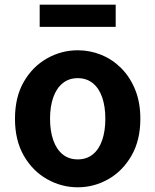

<svg xmlns="http://www.w3.org/2000/svg" viewBox="-20 -789 666 823"><path d="M313.3 13.8Q243.3 13.8 181.6 -21.1Q119.9 -55.9 82 -121.7Q44.2 -187.5 44.2 -279.9Q44.2 -372.8 82 -438.4Q119.9 -503.9 181.6 -538.7Q243.3 -573.5 313.3 -573.5Q365.7 -573.5 414.1 -553.9Q462.4 -534.2 500 -496.4Q537.6 -458.5 559.6 -404.2Q581.6 -349.8 581.6 -279.9Q581.6 -187.5 543.6 -121.7Q505.7 -55.9 444.5 -21.1Q383.3 13.8 313.3 13.8ZM313.3 -105.8Q351.3 -105.8 377.9 -127.3Q404.5 -148.9 418 -188.2Q431.5 -227.4 431.5 -279.9Q431.5 -332.7 418 -371.7Q404.5 -410.7 377.9 -432.3Q351.3 -454 313.3 -454Q275.2 -454 248.7 -432.3Q222.1 -410.7 208.3 -371.7Q194.5 -332.7 194.5 -279.9Q194.5 -227.4 208.3 -188.2Q222.1 -148.9 248.7 -127.3Q275.2 -105.8 313.3 -105.8ZM150.1 -673.7V-769.1H475.9V-673.7Z"/></svg>

Font: Noto Sans KR Thin
Style: Regular
Weight: 100
Designer: Ryoko NISHIZUKA 西塚涼子 (kana, bopomofo & ideographs); Paul D. Hunt (Latin, Greek & Cyrillic); Sandoll Communications 산돌커뮤니
Foundry: Adobe
Version: Version 2.004-H2;hotconv 1.0.118;makeotfexe 2.5.65603